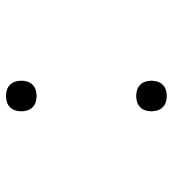

<svg xmlns="http://www.w3.org/2000/svg" viewBox="12 -580 576 640"><g transform="rotate(90 300.0 -260.0)"><path d="M300 8Q290 8 280 5Q270 2 262.5 -5.5Q255 -13 252 -23Q249 -33 249 -43Q249 -53 252 -63Q255 -73 262.5 -80.5Q270 -88 280 -91Q290 -94 300 -94Q310 -94 320 -91Q330 -88 337.5 -80.5Q345 -73 348 -63Q351 -53 351 -43Q351 -33 348 -23Q345 -13 337.5 -5.5Q330 2 320 5Q310 8 300 8ZM300 -426Q290 -426 280 -429Q270 -432 262.5 -439.5Q255 -447 252 -457Q249 -467 249 -477Q249 -487 252 -497Q255 -507 262.5 -514.5Q270 -522 280 -525Q290 -528 300 -528Q310 -528 320 -525Q330 -522 337.5 -514.5Q345 -507 348 -497Q351 -487 351 -477Q351 -467 348 -457Q345 -447 337.5 -439.5Q330 -432 320 -429Q310 -426 300 -426Z"/></g></svg>

Font: Iosevka Extralight Extended
Style: Regular
Weight: 200
Width: 7
Monospace: yes
Designer: Belleve Invis
Foundry: Belleve Invis
Version: Version 32.5.0; ttfautohint (v1.8.4)